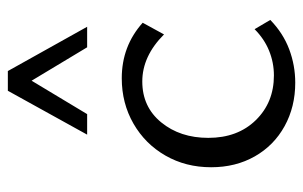

<svg xmlns="http://www.w3.org/2000/svg" viewBox="-158 -588 754 477"><g transform="rotate(-90 218.5 -349.0)"><path d="M42 -201Q42 -264 71 -314.5Q100 -365 150.5 -394Q201 -423 263 -423Q343 -423 401 -371L372 -318Q318 -372 255 -372Q192 -372 153.5 -325Q115 -278 115 -208Q115 -135 159 -90Q203 -45 270 -45Q302 -45 331.5 -57Q361 -69 385 -93L408 -54Q375 -22 335 -7Q295 8 252 8Q192 8 144 -18.5Q96 -45 69 -92.5Q42 -140 42 -201ZM257 -647 174 -509H123L232 -706H281L391 -509H340Z"/></g></svg>

Font: LXGW Bright TC
Style: Regular
Weight: 400
Designer: Christian Thalmann (Catharsis Fonts)
Foundry: LXGW / Christian Thalmann (Catharsis Fonts) / Fontworks Inc.
Version: Version 5.501